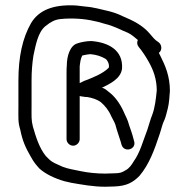

<svg xmlns="http://www.w3.org/2000/svg" viewBox="-20 -694 715 730"><path d="M504 -542C500 -532.7 501 -524 507 -516C521.2 -499 534.8 -478.2 546 -458C561.9 -429.5 576 -394.9 576 -350C572.6 -316.2 569 -284.6 559 -258C550.8 -237.4 549 -227 540 -200C523.4 -157.5 512.7 -113.9 488 -80C480.3 -66.9 470.9 -53.5 458 -47C444.9 -38.8 437 -35 413 -35C398.3 -34.3 387.3 -34 380 -34C348.1 -34 313.7 -37.4 285.5 -43.5C262 -48.6 238 -52 218 -60L196 -70C184 -74.8 173.9 -81.1 166 -89L154 -101C129.9 -131.1 116.9 -171.2 105 -213C98.6 -238.5 100 -250.9 100 -290V-387C100 -422.3 102.3 -451.5 107 -482C115.8 -523 124.1 -570.7 152 -594L168 -606C186.1 -617.3 196.9 -621.5 227 -623C274.4 -625.2 313.1 -620.7 352 -611L380 -603C397.6 -598.9 410 -593.6 424 -588L446 -578C453.3 -574.7 460.3 -571.7 467 -569C482.3 -561.4 490.3 -553 504 -542ZM584 -493C598.1 -503.6 595.3 -525.2 582 -534C567.3 -543.2 560.4 -553.2 549 -566.5C521.9 -598.2 486.4 -615.6 445 -633C427.9 -641.5 412.3 -646.9 392 -652C364.3 -657.9 336.9 -666.7 305 -669C286.8 -670.4 279.8 -672.8 262.5 -673.5C181.5 -676.7 127.6 -655.3 98 -606C65.3 -548.7 50 -477.3 50 -387V-290C50 -246.1 48 -229.9 57 -201C65.5 -158.6 76.6 -133.9 96 -100C110.3 -74.7 115.2 -69.9 130 -53C154.4 -31.3 189.1 -15.3 225 -5L251 1C290.9 7.7 333.5 16 380 16C388 16 399.7 15.7 415 15C462 13.2 485.5 -0.5 510 -25C547.2 -69 566.8 -123.3 587 -184C595.3 -208.8 596.9 -221.9 606 -240C611.3 -253.2 613.8 -266.8 618 -282C623.2 -302.6 624.1 -325.5 626 -348C626 -405 608.3 -444.4 590 -481ZM283 -165V-329C287 -327.7 290.7 -327 294 -327C299.3 -325.7 305.3 -325 312 -325C331.3 -321.8 349.3 -315.8 363 -306C379.3 -292 393.8 -274 403 -252C410.4 -236.2 414.6 -232.2 419 -219C424.7 -196.4 432.3 -177.2 439 -155L442 -144C451.7 -111.7 499.4 -125.6 490 -157L487 -168C482.1 -187.4 477 -199.9 471 -218C465.5 -240.1 457.2 -252.3 449 -272C435.7 -300.5 416.8 -327.7 393 -345C386.1 -350.7 375.9 -360 367 -360C396.5 -374.7 439.4 -394.2 444 -433C448.8 -504.4 390.6 -533.1 327 -538C309.8 -538 286.1 -533.5 274 -529C246.5 -521.1 234 -480.8 234 -445C233.3 -438.3 233 -429 233 -417V-165C233 -151.8 244.8 -140 258 -140C271.2 -140 283 -151.8 283 -165ZM283 -378V-442C284.9 -456.9 286.4 -472 293 -483C301 -484.6 315 -488 325 -488C348.4 -485.4 364 -480.1 380 -471C387.8 -467.1 396.3 -450.3 394 -439C394 -437.7 393.7 -436.7 393 -436C370.3 -413.3 331 -398 299 -386Z"/></svg>

Font: HoneyBee
Style: Book
Weight: 300
Foundry: Cannot Into Space Fonts
Version: Version 0.89